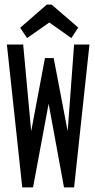

<svg xmlns="http://www.w3.org/2000/svg" viewBox="-20 -817 415 837"><path d="M77 0 10 -623H81L116 -245L176 -564H214L275 -245L303 -623H370L303 0H259L192 -365L124 0ZM98 -651 68 -696 184 -797H205L321 -697L291 -651L195 -719Z"/></svg>

Font: Inconsolata Condensed SemiBold
Style: Regular
Weight: 600
Width: 3
Monospace: yes
Designer: Raph Levien, Cyreal, Brenton Simpson
Foundry: Raph Levien, Cyreal, Google
Version: Version 3.100; ttfautohint (v1.8.4.7-5d5b)